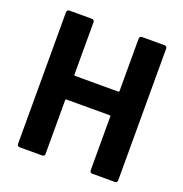

<svg xmlns="http://www.w3.org/2000/svg" viewBox="-126 -812 881 924"><g transform="rotate(20 314.0 -350.0)"><path d="M433 -688Q433 -693 436.5 -696.5Q440 -700 445 -700H562Q567 -700 570.5 -696.5Q574 -693 574 -688V-12Q574 -7 570.5 -3.5Q567 0 562 0H445Q440 0 436.5 -3.5Q433 -7 433 -12V-288Q433 -293 428 -293H207Q202 -293 202 -288V-12Q202 -7 198.5 -3.5Q195 0 190 0H73Q68 0 64.5 -3.5Q61 -7 61 -12V-688Q61 -693 64.5 -696.5Q68 -700 73 -700H190Q195 -700 198.5 -696.5Q202 -693 202 -688V-419Q202 -414 207 -414H428Q433 -414 433 -419Z"/></g></svg>

Font: LinhAnh
Style: Bold
Weight: 700
Designer: Jeremy Tribby
Foundry: Tribby Type
Version: Version 1.408